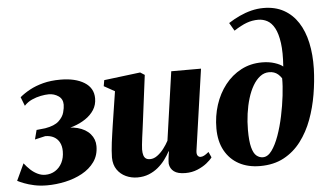

<svg xmlns="http://www.w3.org/2000/svg" viewBox="-68 -922 1746 1025"><g transform="rotate(-5 805.0 -410.0)"><path d="M144.5 11.5Q107.5 11.5 76.2 4.8Q45 -2 22 -11Q-1 -20 -13 -26.5L29 -116.5Q44.5 -96.5 62.2 -80.2Q80 -64 99.8 -54.8Q119.5 -45.5 139.5 -45.5Q169.5 -45.5 193 -60.2Q216.5 -75 230 -101.2Q243.5 -127.5 243.5 -162.5Q243.5 -190.5 233 -210.2Q222.5 -230 203.2 -240.5Q184 -251 157 -251L101 -238L114 -288L161 -293Q211 -301.5 234 -323Q257 -344.5 263.5 -368.8Q270 -393 270 -410Q270 -440.5 247 -456.2Q224 -472 195 -472Q176.5 -472 152.2 -467.2Q128 -462.5 104.2 -451.8Q80.5 -441 63 -422L44.5 -469.5Q67.5 -489 98.8 -506Q130 -523 171 -533.8Q212 -544.5 264 -544.5Q343.5 -544.5 391.8 -514.5Q440 -484.5 440 -429Q440 -394.5 422.8 -367.5Q405.5 -340.5 376.2 -321Q347 -301.5 311.2 -289.8Q275.5 -278 239 -274L227.5 -281Q289 -291 333.2 -279Q377.5 -267 401.2 -239.2Q425 -211.5 425 -174.5Q425 -125.5 399.8 -90.2Q374.5 -55 333.2 -32.5Q292 -10 242.5 0.8Q193 11.5 144.5 11.5Z M629 11.5Q596 11.5 567.2 -1.8Q538.5 -15 520.5 -41Q502.5 -67 502 -106Q502 -122.5 503.8 -143Q505.5 -163.5 508.2 -186.2Q511 -209 514.5 -232Q518 -255 521 -276.5L549 -457.5L491.5 -489.5L497 -521.5L691.5 -545.5L715 -530.5L684 -287Q681.5 -265.5 678.2 -242.5Q675 -219.5 672.2 -198.2Q669.5 -177 667.8 -160.5Q666 -144 666 -135Q666 -116 669.8 -104Q673.5 -92 681.8 -86Q690 -80 704.5 -80Q724.5 -80 743.2 -93.8Q762 -107.5 778 -128.2Q794 -149 805 -170L857.5 -537.5H1017L954.5 -102Q952.5 -84 958.8 -76.2Q965 -68.5 974 -68.5Q983 -68.5 993 -73.5Q1003 -78.5 1018 -91L1031.5 -61Q1021.5 -47 1000.8 -30.5Q980 -14 950.8 -1.8Q921.5 10.5 886 10.5Q845 10.5 824.8 -4.8Q804.5 -20 801 -46.5Q801 -51 801.2 -58.2Q801.5 -65.5 802.5 -74.5Q803.5 -83.5 805 -93.5Q806.5 -103.5 808 -112.5L806 -113Q794 -90.5 777.5 -68.5Q761 -46.5 739.2 -28.5Q717.5 -10.5 690 0.5Q662.5 11.5 629 11.5Z M1286.5 8Q1222 8 1173.8 -18Q1125.5 -44 1098.2 -93.5Q1071 -143 1071 -212.5Q1071 -278.5 1090.2 -338Q1109.5 -397.5 1145.5 -443.5Q1181.5 -489.5 1231.8 -516Q1282 -542.5 1344 -542.5Q1381.5 -542.5 1412 -532.5Q1442.5 -522.5 1455.5 -510.5Q1461 -586.5 1454 -637Q1447 -687.5 1431 -717Q1415 -746.5 1392.2 -758.8Q1369.5 -771 1343.5 -771Q1311.5 -771 1282 -760.2Q1252.5 -749.5 1213 -724L1188 -767Q1216.5 -785.5 1247.5 -800Q1278.5 -814.5 1311.2 -822.8Q1344 -831 1377 -831Q1439.5 -831 1485.5 -805.5Q1531.5 -780 1561.5 -733.8Q1591.5 -687.5 1605.2 -624Q1619 -560.5 1617 -484.5Q1615 -417.5 1603.2 -347.8Q1591.5 -278 1568 -214.5Q1544.5 -151 1506.5 -100.8Q1468.5 -50.5 1414.2 -21.2Q1360 8 1286.5 8ZM1305.5 -37.5Q1331.5 -37.5 1353 -67Q1374.5 -96.5 1391.5 -144Q1408.5 -191.5 1420.2 -247Q1432 -302.5 1438.2 -355.8Q1444.5 -409 1444 -448.5Q1435 -462 1425 -470.5Q1415 -479 1403.2 -483Q1391.5 -487 1377 -487Q1350.5 -487 1328.8 -470.2Q1307 -453.5 1290 -424.5Q1273 -395.5 1261.5 -357.5Q1250 -319.5 1244 -276.5Q1238 -233.5 1238 -189.5Q1238 -129 1246.8 -96Q1255.5 -63 1271 -50.2Q1286.5 -37.5 1305.5 -37.5Z"/></g></svg>

Font: Merriweather 72pt Black
Style: Italic
Weight: 900
Italic angle: -7.8°
Version: Version 2.101